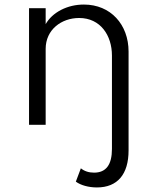

<svg xmlns="http://www.w3.org/2000/svg" viewBox="-20 -548 681 843"><path d="M405.5 275C496 275 544.5 217 544.5 112.5V-321.5C544.5 -440.5 465.5 -528 348.5 -528C312 -528 278.5 -520 248 -504.5C217.5 -488.5 195 -467.5 180.5 -442V-512H107.5V0H180.5V-333.5C180.5 -418 250 -469 327.5 -469C421 -469 471.5 -392.5 471.5 -304V106C471.5 175.5 445.5 210 393 210C369.5 210 350.5 203.5 335 191L313 249.5C334.5 265.5 369.5 275 405.5 275Z"/></svg>

Font: Spartan
Style: Regular
Weight: 400
Designer: Matt Bailey, Mirko Velimirovic
Foundry: Matt Bailey
Version: Version 1.003